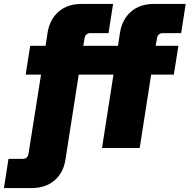

<svg xmlns="http://www.w3.org/2000/svg" viewBox="-98 -750 961 973"><path d="M-78 203 -55 55H19Q26 55 32 52Q38 49 41.5 43.5Q45 38 46 32L110 -372H32L55 -518H133L143 -584Q154 -652 199 -691Q244 -730 314 -730H475L452 -582H358Q348 -582 340.5 -575.5Q333 -569 331 -559L324 -518H500L510 -584Q521 -652 566 -691Q611 -730 681 -730H843L820 -582H725Q715 -582 707.5 -575.5Q700 -569 698 -559L691 -518H806L783 -372H668L610 0H419L477 -372H301L234 57Q224 125 178.5 164Q133 203 63 203Z"/></svg>

Font: MuseoModerno Black
Style: Italic
Weight: 900
Italic angle: -9°
Designer: Pablo Cosgaya, Héctor Gatti, Marcela Romero, and the Authors of The MuseoModerno Project.
Foundry: Omnibus-Type Team
Version: Version 1.003